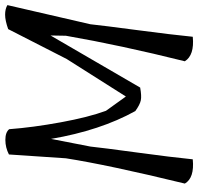

<svg xmlns="http://www.w3.org/2000/svg" viewBox="-32 -743 776 752"><g transform="rotate(-90 356.0 -367.0)"><path d="M618 -723Q652 -735 674.5 -735Q697 -735 712 -726L637 -401Q632 -353 614 -217Q596 -81 588 0Q516 7 492 -31Q555 -284 592 -497L593 -557L389 -206Q356 -200 339 -203.5Q322 -207 297 -225Q221 -362 188 -555L158 -401Q153 -353 134.5 -217Q116 -81 108 0Q35 7 13 -31Q86 -331 112 -497L127 -720Q154 -734 184 -734Q214 -734 226 -719Q233 -626 253 -517Q273 -408 298 -340L354 -262L501 -494Z"/></g></svg>

Font: Tillana
Style: Regular
Weight: 400
Designer: Lipi Raval (Devanagari, Latin), Jonny Pinhorn (Latin)
Foundry: Indian Type Foundry
Version: Version 2.002;PS 1.0;hotconv 1.0.79;makeotf.lib2.5.61930; tt